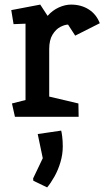

<svg xmlns="http://www.w3.org/2000/svg" viewBox="-20 -508 455 835"><path d="M45 0 32 -58 91 -73V-405L39 -403L29 -464L155 -488L187 -439Q208 -463 235.5 -475.5Q263 -488 289 -488Q333 -488 366 -467Q399 -446 414 -407L307 -353L276 -401Q262 -401 242.5 -391Q223 -381 208.5 -357.5Q194 -334 194 -294V-88L321 -58L322 0ZM125 278 124 268 166 180 144 75 246 60Q248 66 250.5 85.5Q253 105 253 129Q253 163 243 197Q233 231 217 259.5Q201 288 185 307Z"/></svg>

Font: Kreon Light Medium
Style: Regular
Weight: 500
Version: Version 2.002